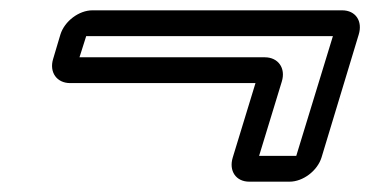

<svg xmlns="http://www.w3.org/2000/svg" viewBox="-20 -327 717 372"><path d="M493 -216H134L147 -257H625L554 -25H482L526 -169C534 -195 519 -216 493 -216ZM463 25H541C567 25 595 4 603 -22L675 -260C683 -286 669 -307 643 -307H159C133 -307 105 -286 97 -260L83 -213C75 -187 90 -166 116 -166H475L431 -22C423 4 437 25 463 25Z"/></svg>

Font: DIN Rundschrift
Style: BreitKontKu
Weight: 400
Width: 7
Version: Version 1.027